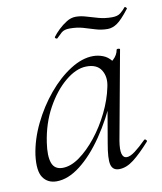

<svg xmlns="http://www.w3.org/2000/svg" viewBox="-69 -606 570 676"><g transform="rotate(-10 216.0 -268.5)"><path d="M80 13Q48 13 31.5 -11Q15 -35 22 -91Q30 -146 56.5 -200.5Q83 -255 120.5 -300Q158 -345 200.5 -372Q243 -399 282 -399Q300 -399 317 -392.5Q334 -386 346 -371Q358 -356 360 -332L322 -357Q333 -359 349 -373.5Q365 -388 368 -407Q370 -410 375.5 -409Q381 -408 380 -406L322 -89Q312 -28 338 -28Q350 -28 368 -41.5Q386 -55 408 -77Q411 -80 415 -76Q419 -72 416 -69Q383 -32 356.5 -11.5Q330 9 304 9Q281 9 275.5 -12.5Q270 -34 280 -89L304 -229L320 -246Q289 -172 248.5 -113Q208 -54 164.5 -20.5Q121 13 80 13ZM109 -30Q138 -30 169.5 -52.5Q201 -75 230.5 -112Q260 -149 282 -194Q304 -239 313 -283Q321 -318 305.5 -343Q290 -368 251 -367Q215 -366 176.5 -334Q138 -302 108.5 -248.5Q79 -195 69 -127Q62 -80 71 -55Q80 -30 109 -30ZM169 -482Q167 -481 163.5 -483.5Q160 -486 162 -489Q170 -500 183.5 -513Q197 -526 213 -536Q229 -546 246 -546Q264 -546 283.5 -540Q303 -534 325 -528Q347 -522 372 -522Q392 -522 402.5 -530.5Q413 -539 421 -549Q423 -551 426.5 -547.5Q430 -544 428 -542Q401 -507 384 -495.5Q367 -484 350 -484Q327 -484 306.5 -490.5Q286 -497 265 -503Q244 -509 218 -509Q198 -509 188.5 -500.5Q179 -492 169 -482Z"/></g></svg>

Font: Cormorant Light
Style: Italic
Weight: 300
Italic angle: -10°
Designer: Christian Thalmann (Catharsis Fonts)
Foundry: Catharsis Fonts
Version: Version 4.000